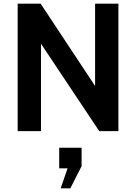

<svg xmlns="http://www.w3.org/2000/svg" viewBox="-20 -720 747 1054"><path d="M205 0H77V-700H203L502 -248V-700H630V0H525L205 -480ZM428 192 366 314H313L351 204H305V91H428Z"/></svg>

Font: Cabin
Style: Bold
Weight: 700
Designer: Pablo Impallari
Foundry: Pablo Impallari. http://www.impallari.com Igino Marini. http://www.ikern.com
Version: Version 3.001;hotconv 1.0.109;makeotfexe 2.5.65596